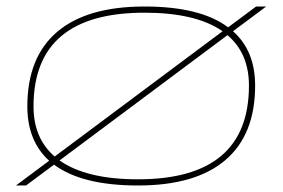

<svg xmlns="http://www.w3.org/2000/svg" viewBox="-20 -560 871 590"><path d="M404 10Q232 10 146 -54L60 10H29L131 -66Q64 -127 64 -233Q64 -384 155.5 -462Q247 -540 424 -540Q596 -540 681 -476L767 -540H798L696 -464Q764 -404 764 -297Q764 -146 672.5 -68Q581 10 404 10ZM83 -233Q83 -135 148 -79L664 -464Q582 -521 424 -521Q83 -521 83 -233ZM404 -9Q745 -9 745 -297Q745 -396 679 -452L163 -67Q245 -9 404 -9Z"/></svg>

Font: Georama ExtraExtended Thin
Style: Italic
Weight: 100
Width: 8
Italic angle: -9°
Designer: Jean-Baptiste Levee
Foundry: Production Type
Version: Version 1.000